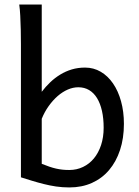

<svg xmlns="http://www.w3.org/2000/svg" viewBox="-20 -801 604 833"><path d="M161.1 -781.2V-402.8Q178.2 -425.3 198.2 -444.3Q218.3 -463.4 241.5 -477.5Q264.6 -491.7 291.5 -499.8Q318.4 -507.8 349.1 -507.8Q386.2 -507.8 417 -489.7Q447.8 -471.7 470.2 -439.2Q492.7 -406.7 505.1 -361.8Q517.6 -316.9 517.6 -263.7Q517.6 -200.7 500.7 -149.9Q483.9 -99.1 453.1 -63Q422.4 -26.9 378.7 -7.3Q335 12.2 280.8 12.2Q251 12.2 223.1 8.1Q195.3 3.9 169.2 -2.7Q143.1 -9.3 118.7 -16.8Q94.2 -24.4 70.8 -31.7V-609.4Q70.8 -640.6 70.1 -672.1Q69.3 -703.6 67.9 -732.2Q66.4 -760.7 63.5 -781.2ZM161.1 -90.3Q179.2 -83 194.1 -77.9Q209 -72.8 223.1 -69.6Q237.3 -66.4 251.2 -64.9Q265.1 -63.5 280.8 -63.5Q313 -63.5 340.3 -76.7Q367.7 -89.8 387.5 -113.8Q407.2 -137.7 418.5 -171.6Q429.7 -205.6 429.7 -246.6Q429.7 -287.1 422.4 -319.8Q415 -352.5 401.1 -375.2Q387.2 -397.9 366.7 -410.2Q346.2 -422.4 319.8 -422.4Q296.9 -422.4 273.9 -412.4Q251 -402.3 230.2 -384.3Q209.5 -366.2 191.4 -341.1Q173.3 -315.9 161.1 -285.6Z"/></svg>

Font: Andika FrenchTight
Style: Regular
Weight: 400
Designer: Victor Gaultney, Annie Olsen, Julie Remington, Don Collingsworth, Eric Hays, Becca Hirsbrunner
Foundry: SIL International
Version: Version 5.000 ; Dig1 Dig4Opn Dig7 LnSpcTght